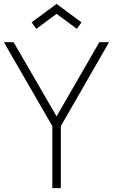

<svg xmlns="http://www.w3.org/2000/svg" viewBox="-20 -967 581 987"><path d="M166.7 -818.8 142.7 -852.1 270.8 -946.9 399 -852.1 375 -818.8 270.8 -895.8ZM490.6 -750 270.8 -368.8 50 -750H0L249 -318.8V0H292.7V-318.8L540.6 -750Z"/></svg>

Font: Manrope3 Thin
Style: Regular
Weight: 100
Width: 4
Designer: Mikhail Sharanda
Foundry: Mikhail Sharanda
Version: Version 3.000;PS 003.000;hotconv 1.0.88;makeotf.lib2.5.64775